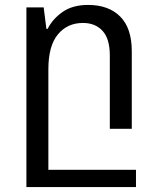

<svg xmlns="http://www.w3.org/2000/svg" viewBox="-20 -522 637 778"><path d="M87 236V-492H157L168 -405H173Q193 -445 233.5 -473.5Q274 -502 337 -502Q420 -502 467 -455Q514 -408 514 -314V0H425V-297Q425 -365 395.5 -397Q366 -429 316 -429Q253 -429 214.5 -382.5Q176 -336 176 -241V166H531V236Z"/></svg>

Font: Noto Sans Living
Style: Regular
Weight: 400
Designer: Monotype Design Team
Foundry: Monotype Imaging Inc.
Version: Version 2.013; ttfautohint (v1.8.4.7-5d5b)